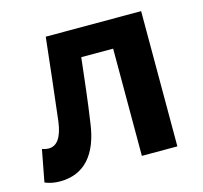

<svg xmlns="http://www.w3.org/2000/svg" viewBox="-88 -657 813 768"><g transform="rotate(-15 318.5 -273.0)"><path d="M70 14C171 14 230 -54 247 -179C260 -266 270 -356 280 -444H412V0H559V-560H164C151 -446 139 -332 125 -219C116 -152 93 -125 60 -125C49 -125 41 -128 33 -130L8 2C27 10 46 14 70 14Z"/></g></svg>

Font: Source Han Sans SC Bold
Style: Regular
Weight: 700
Designer: Ryoko NISHIZUKA (kana & ideographs); Paul D. Hunt (Latin, Greek & Cyrillic); Wenlong ZHANG (bopomofo); Sandoll Communica
Foundry: Adobe Systems Incorporated
Version: Version 1.001;PS 1.001;hotconv 1.0.78;makeotf.lib2.5.61930